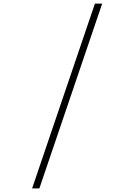

<svg xmlns="http://www.w3.org/2000/svg" viewBox="-20 -868 740 1058"><path d="M543 -848 197 170H157L503 -848Z"/></svg>

Font: Martian Mono Thin
Style: Regular
Weight: 100
Monospace: yes
Designer: Roman Shamin
Foundry: Evil Martians
Version: Version 1.000; ttfautohint (v1.8.4.7-5d5b)